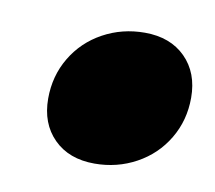

<svg xmlns="http://www.w3.org/2000/svg" viewBox="-41 -453 356 318"><g transform="rotate(10 137.0 -294.0)"><path d="M274 -315Q274 -277 255.5 -246Q237 -215 205 -197.5Q173 -180 135 -180Q92 -180 66.5 -205.5Q41 -231 41 -273Q41 -311 59.5 -342Q78 -373 110 -390.5Q142 -408 180 -408Q223 -408 248.5 -382.5Q274 -357 274 -315Z"/></g></svg>

Font: TypoPRO Montserrat
Style: Italic
Weight: 900
Italic angle: -11.3°
Designer: Julieta Ulanovsky
Foundry: Julieta Ulanovsky
Version: Version 6.001